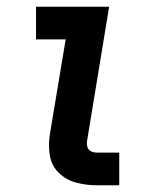

<svg xmlns="http://www.w3.org/2000/svg" viewBox="-20 -550 472 570"><path d="M267 0H334V-97H267Q257 -97 249 -101.5Q241 -106 239 -115.5Q237 -125 239 -135L304 -530H87V-433H175L128 -151Q123 -119 128 -88.5Q133 -58 154.5 -37Q176 -16 205.5 -8Q235 0 267 0Z"/></svg>

Font: Iosevka Sparkle Semibold
Style: Italic
Weight: 600
Italic angle: -9°
Designer: Belleve Invis
Foundry: Belleve Invis
Version: Version 4.5.0; ttfautohint (v1.8.3)